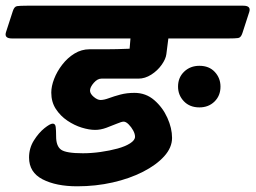

<svg xmlns="http://www.w3.org/2000/svg" viewBox="-94 -645 897 674"><path d="M531 -341Q531 -373 552.5 -393.5Q574 -414 606 -414Q640 -414 660 -392.5Q680 -371 680 -341Q680 -309 659 -288.5Q638 -268 606 -268Q572 -268 551.5 -289.5Q531 -311 531 -341ZM-73 -532 -49 -606Q-44 -622 -34 -623.5Q-24 -625 0 -625H760Q788 -625 781 -603L757 -529Q752 -513 742 -511.5Q732 -510 708 -510H497L490 -455Q488 -438 473.5 -417.5Q459 -397 437 -383Q415 -369 392 -369Q384 -369 359.5 -369Q335 -369 307.5 -369Q280 -369 262 -369Q248 -369 235 -354Q222 -339 222 -327Q222 -316 235 -305Q248 -294 259 -294Q271 -294 288.5 -300.5Q306 -307 328.5 -313Q351 -319 378 -319Q418 -319 447.5 -293.5Q477 -268 493.5 -231.5Q510 -195 510 -161Q510 -127 482.5 -96.5Q455 -66 408 -42Q361 -18 301.5 -4.5Q242 9 177 9Q103 9 55.5 -15.5Q8 -40 8 -92Q8 -125 25 -152Q42 -179 62 -195Q82 -211 91 -211Q100 -211 101.5 -199.5Q103 -188 103 -166Q103 -132 120.5 -119.5Q138 -107 197 -107Q227 -107 259 -111.5Q291 -116 318.5 -123.5Q346 -131 363 -142Q380 -153 380 -165Q380 -175 373.5 -187Q367 -199 357.5 -208.5Q348 -218 340 -218Q333 -218 316.5 -211Q300 -204 279.5 -196.5Q259 -189 240 -189Q219 -189 193 -197Q167 -205 142.5 -221.5Q118 -238 102 -262.5Q86 -287 86 -320Q86 -342 96 -368Q106 -394 124.5 -418Q143 -442 167.5 -457Q192 -472 220 -472Q243 -472 279 -472Q315 -472 361 -474L364 -510H-52Q-80 -510 -73 -532Z"/></svg>

Font: Alkatra
Style: Bold
Weight: 700
Designer: Suman Bhandary
Version: Version 1.100;gftools[0.9.22]